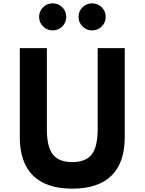

<svg xmlns="http://www.w3.org/2000/svg" viewBox="-20 -1113 866 1149"><path d="M412.5 16Q568 16 647.2 -62Q726.5 -140 726.5 -292.5V-825H564.5V-339Q564.5 -234.5 528.8 -188.8Q493 -143 412.5 -143Q332 -143 296.2 -188.8Q260.5 -234.5 260.5 -339V-825H98.5V-292.5Q98.5 -140 178 -62Q257.5 16 412.5 16ZM531 -931Q565 -931 588.8 -954.8Q612.5 -978.5 612.5 -1012Q612.5 -1046 588.8 -1069.5Q565 -1093 531 -1093Q497.5 -1093 473.8 -1069.5Q450 -1046 450 -1012Q450 -978.5 473.8 -954.8Q497.5 -931 531 -931ZM295 -931Q329 -931 352.8 -954.8Q376.5 -978.5 376.5 -1012Q376.5 -1046 352.8 -1069.5Q329 -1093 295 -1093Q261.5 -1093 237.8 -1069.5Q214 -1046 214 -1012Q214 -978.5 237.8 -954.8Q261.5 -931 295 -931Z"/></svg>

Font: Spartan
Style: Bold
Weight: 700
Designer: Matt Bailey, Mirko Velimirovic
Foundry: Matt Bailey
Version: Version 1.003; ttfautohint (v1.8.3)